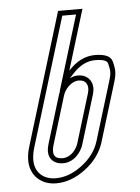

<svg xmlns="http://www.w3.org/2000/svg" viewBox="-50 -707 549 753"><g transform="rotate(-5 224.5 -330.5)"><path d="M141.3 6C180.6 6 218.9 -8 256.1 -36C293.4 -64 318.3 -97.7 331 -137L402.9 -372C411.1 -399.1 412.9 -417.2 403.2 -451.5C397.4 -471.8 374.8 -482 335.5 -482C297.5 -482 262.5 -464.7 230.6 -430L303 -667H207L47.8 -146C42.7 -129.3 39.8 -113 39.3 -97C37.1 -35.8 80.1 6 141.3 6ZM263.7 -388C292.3 -388 305.1 -366.3 295.5 -335L236.8 -143C229.1 -117.8 205.8 -90 174.6 -90C140.1 -90 133.1 -111.1 143.8 -146L201.5 -335C208.9 -358.9 234.1 -388 263.7 -388ZM141.3 -14C90.3 -14 57.5 -46.5 59.3 -96.3C59.8 -110.4 62.3 -125 66.9 -140.2L221.8 -647H276L185.8 -351.8L245.3 -416.4C274.6 -448.2 304 -462 335.5 -462C373.6 -462 382.2 -452.1 383.9 -446C392.9 -414.4 391.4 -403 383.7 -377.8L311.9 -143C300.7 -108.2 278.6 -77.9 244.1 -52C209.6 -26 175.7 -14 141.3 -14ZM263.7 -408C221.1 -408 191.4 -370.2 182.4 -340.8L124.6 -151.8C121.4 -141.2 119.3 -131 119.2 -121C118.8 -90.4 141.3 -70 174.6 -70C218.4 -70 246.7 -106.9 256 -137.2L314.7 -329.2C317.2 -337.4 318.6 -345.6 318.7 -353.6C319 -384.7 296.3 -408 263.7 -408Z"/></g></svg>

Font: Din Kursivschrift
Style: EngGhost
Weight: 400
Version: Version 1.089